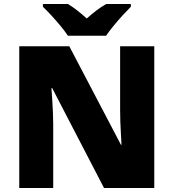

<svg xmlns="http://www.w3.org/2000/svg" viewBox="-20 -947 874 967"><path d="M757 0H504L243 -503H239Q241 -480 243 -447.5Q245 -415 246.5 -382Q248 -349 248 -322V0H77V-714H329L589 -218H592Q591 -241 589 -272Q587 -303 586 -335Q585 -367 585 -391V-714H757ZM322 -767Q307 -790 284.5 -817Q262 -844 238.5 -869.5Q215 -895 196 -913V-927H322Q348 -911 369.5 -894Q391 -877 417 -854Q443 -877 466 -894.5Q489 -912 515 -927H639V-913Q622 -896 598.5 -870.5Q575 -845 552.5 -817.5Q530 -790 514 -767Z"/></svg>

Font: Noto Sans Syriac Eastern Black
Style: Regular
Weight: 900
Designer: Patrick Giasson and the Monotype Design Team
Foundry: Monotype Imaging Inc.
Version: Version 3.001; ttfautohint (v1.8.4.7-5d5b)